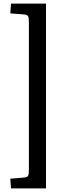

<svg xmlns="http://www.w3.org/2000/svg" viewBox="-20 -832 377 1064"><path d="M41 211.9 37.1 158.2 112.8 151.9Q130.4 150.4 135.3 142.8Q140.1 135.3 140.1 108.9V-709Q140.1 -735.4 135.3 -742.9Q130.4 -750.5 112.8 -752L37.1 -757.8L41 -812H234.9V211.9Z"/></svg>

Font: Literata Book Medium
Style: Regular
Weight: 500
Designer: Latin by Veronika Burian and Jose Scaglione. Greek by Irene Vlachou. Cyrillic by Vera Evstafieva
Foundry: TypeTogether
Version: Version 2.003;PS 002.003;hotconv 1.0.88;makeotf.lib2.5.64775